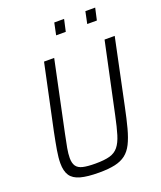

<svg xmlns="http://www.w3.org/2000/svg" viewBox="-159 -977 912 1085"><g transform="rotate(-20 297.0 -434.0)"><path d="M248 8Q178 8 136.5 -3.5Q95 -15 77 -42Q59 -69 59 -116Q59 -149 66.5 -193.5Q74 -238 86 -297L169 -688H230L141 -265Q131 -218 125 -184.5Q119 -151 119 -126Q119 -95 131 -77.5Q143 -60 170.5 -53.5Q198 -47 246 -47Q300 -47 332 -56Q364 -65 383.5 -89Q403 -113 416 -155.5Q429 -198 443 -265L533 -688H594L512 -297Q497 -224 483 -171.5Q469 -119 451.5 -84Q434 -49 408 -29Q382 -9 343.5 -0.5Q305 8 248 8ZM471 -804 486 -876H545L529 -804ZM284 -804 299 -876H358L342 -804Z"/></g></svg>

Font: Saira SemiCondensed Light
Style: Italic
Weight: 300
Width: 4
Italic angle: -12°
Designer: Hector Gatti with collaboration of the Omnibus-Type team
Foundry: Omnibus-Type
Version: Version 1.101